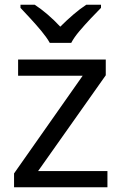

<svg xmlns="http://www.w3.org/2000/svg" viewBox="-20 -786 510 806"><path d="M431 0H39V-58L327 -468H56V-536H424V-470L140 -68H431ZM189 -606Q176 -629 154 -655.5Q132 -682 108 -708Q84 -734 66 -753V-766H126Q152 -749 180 -725Q208 -701 233 -674Q260 -701 288 -725Q316 -749 342 -766H404V-753Q385 -734 360.5 -708Q336 -682 313.5 -655.5Q291 -629 279 -606Z"/></svg>

Font: Noto Sans Yi
Style: Regular
Weight: 400
Designer: Monotype Design Team
Foundry: Monotype Imaging Inc.
Version: Version 2.002; ttfautohint (v1.8.4.7-5d5b)